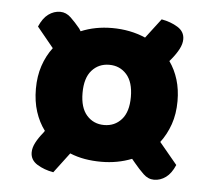

<svg xmlns="http://www.w3.org/2000/svg" viewBox="-42 -577 649 578"><g transform="rotate(5 282.5 -288.5)"><path d="M493 -291Q493 -252 482 -220.5Q471 -189 452 -164L506 -99Q495 -73 478.5 -61Q462 -49 443 -49Q425 -49 410.5 -63Q396 -77 382 -94L372 -106Q329 -89 280 -89Q254 -89 230.5 -93Q207 -97 185 -106L139 -45Q111 -50 90 -63Q69 -76 69 -99Q69 -113 77 -128.5Q85 -144 99 -161L103 -167Q85 -191 75 -222Q65 -253 65 -291Q65 -329 75.5 -360.5Q86 -392 105 -417L55 -478Q66 -504 82.5 -516Q99 -528 118 -528Q136 -528 150.5 -514Q165 -500 179 -483L184 -475Q227 -493 278 -493Q333 -493 379 -473L424 -532Q452 -527 473 -514Q494 -501 494 -478Q494 -464 486 -448.5Q478 -433 464 -416L458 -409Q475 -385 484 -355.5Q493 -326 493 -291ZM352 -291Q352 -336 331.5 -359Q311 -382 279 -382Q247 -382 226.5 -359Q206 -336 206 -291Q206 -246 226.5 -223Q247 -200 279 -200Q311 -200 331.5 -223Q352 -246 352 -291Z"/></g></svg>

Font: Baloo Bhaina 2 ExtraBold
Style: Regular
Weight: 800
Designer: Yesha Goshar, Manish Minz, Shuchita Grover and Ek Type
Foundry: Ek Type
Version: Version 1.640;hotconv 1.0.111;makeotfexe 2.5.65597; ttfautoh